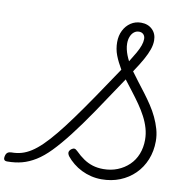

<svg xmlns="http://www.w3.org/2000/svg" viewBox="-165 -1187 1266 1312"><g transform="rotate(10 468.0 -531.5)"><path d="M626 19Q588 19 553 10.5Q518 2 486.5 -13.5Q455 -29 428 -51Q401 -73 382 -97Q371 -113 372.5 -124.5Q374 -136 387 -147Q399 -156 408.5 -155Q418 -154 431 -141Q459 -113 488.5 -93Q518 -73 551.5 -62.5Q585 -52 626 -52Q679 -52 724 -70Q769 -88 803 -120.5Q837 -153 855 -198.5Q873 -244 873 -298Q873 -339 861.5 -378.5Q850 -418 830 -456Q810 -494 784 -531.5Q758 -569 729 -606.5Q700 -644 671 -682Q577 -540 504 -433Q431 -326 372 -250Q313 -174 263.5 -123Q214 -72 167 -43Q120 -14 73 -1.5Q26 11 -30 11Q-46 11 -51 2Q-56 -7 -51 -26Q-47 -41 -37 -48Q-27 -55 -11 -55Q26 -55 59 -64.5Q92 -74 125.5 -95.5Q159 -117 196 -153Q233 -189 276.5 -242Q320 -295 372 -366.5Q424 -438 488 -531.5Q552 -625 630 -742Q616 -766 605 -788Q594 -810 585.5 -832Q577 -854 573 -877Q569 -900 569 -923Q569 -968 587 -1004Q605 -1040 636.5 -1061Q668 -1082 708 -1082Q756 -1082 786 -1053Q816 -1024 816 -977Q816 -947 804.5 -914Q793 -881 770.5 -840.5Q748 -800 711 -745Q734 -713 759.5 -680Q785 -647 811.5 -612Q838 -577 862.5 -540Q887 -503 905.5 -464Q924 -425 935.5 -384.5Q947 -344 947 -302Q947 -232 923 -173Q899 -114 855.5 -71Q812 -28 753.5 -4.5Q695 19 626 19ZM672 -808Q696 -846 713 -876Q730 -906 738.5 -930.5Q747 -955 747 -975Q747 -995 735.5 -1007Q724 -1019 705 -1019Q685 -1019 670 -1007Q655 -995 646.5 -974Q638 -953 638 -926Q638 -906 642.5 -886Q647 -866 654.5 -846.5Q662 -827 672 -808Z"/></g></svg>

Font: Playwrite US Trad Light
Style: Regular
Weight: 300
Designer: Veronika Burian, José Scaglione
Foundry: TypeTogether
Version: Version 1.003